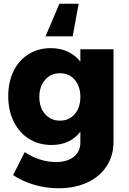

<svg xmlns="http://www.w3.org/2000/svg" viewBox="-20 -804 688 1025"><path d="M586 -541V-48Q586 27 549 83.5Q512 140 445.5 170.5Q379 201 292 201Q224 201 161 182Q98 163 50 131L112 8Q149 33 192 47Q235 61 279 61Q339 61 374 33Q409 5 409 -43V-101Q355 -30 255 -30Q188 -30 135.5 -62.5Q83 -95 53.5 -154.5Q24 -214 24 -291Q24 -367 52.5 -425Q81 -483 133 -515Q185 -547 251 -547Q301 -547 341.5 -528.5Q382 -510 409 -475V-541ZM409 -286Q409 -343 379 -378Q349 -413 300 -413Q251 -413 220.5 -377.5Q190 -342 190 -286Q190 -230 220.5 -195Q251 -160 300 -160Q349 -160 379 -195Q409 -230 409 -286ZM368 -610H223L297 -784H400Z"/></svg>

Font: Montserrat V1
Style: Bold
Weight: 700
Designer: Julieta Ulanovsky
Foundry: Julieta Ulanovsky
Version: Version 6.001